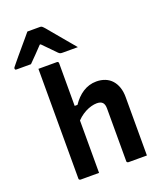

<svg xmlns="http://www.w3.org/2000/svg" viewBox="-242 -1105 1018 1215"><g transform="rotate(-20 267.0 -498.0)"><path d="M86.8 0Q83.8 0 81.3 -1.5Q78.8 -3 77.3 -5Q75.8 -7 75.8 -11Q75.8 -91 75.8 -170.9Q75.8 -250.9 75.8 -331.4Q75.8 -411.9 75.8 -491.9Q75.8 -571.9 75.8 -651.7Q75.8 -680 75.8 -705.2Q75.8 -730.3 75.8 -750Q100.8 -750 121.4 -750Q142 -750 161.3 -750Q180.6 -750 200.2 -750Q204.2 -750 206.2 -748.5Q208.2 -747 209.7 -745Q211.2 -743 211.2 -739Q211.2 -647 211.2 -554.5Q211.2 -462 211.2 -369.5Q211.2 -277 211.2 -184.5Q211.2 -92 211.2 0Q189 0 169.3 0Q149.5 0 129.4 0Q109.2 0 86.8 0ZM194.8 -333.1V-451.2H230.1Q244.9 -473.4 262.4 -491.4Q280 -509.5 300.3 -522.6Q320.7 -535.7 343.6 -542.7Q366.4 -549.7 391.9 -549.7Q424.3 -549.7 450.7 -539.1Q477.2 -528.5 495.4 -508.1Q513.7 -487.7 523.6 -458.7Q533.4 -429.8 533.4 -393.9Q533.4 -345.9 533.4 -297Q533.4 -248.1 533.4 -198.9Q533.4 -149.7 533.4 -100Q533.4 -74.7 533.4 -49.9Q533.4 -25.1 533.4 0Q500.4 0 471.7 0Q442.9 0 409 0Q406 0 403.5 -1.5Q401 -3 399.5 -5Q398 -7 398 -11Q398 -70.4 398 -129.5Q398 -188.5 398 -247.9Q398 -307.3 398 -365.9Q398 -393.5 386 -406.2Q373.9 -419 347.7 -419Q330.5 -419 310.5 -413.6Q290.4 -408.3 269.8 -397.5Q249.2 -386.6 230.1 -370.8Q211 -355 194.8 -333.1ZM90.8 -995.7Q112.2 -995.7 133.6 -995.7Q155 -995.7 176.3 -995.7Q184 -995.7 189.2 -991.7Q194.5 -987.7 206.8 -973.7Q213.8 -964.7 231.3 -944.2Q248.8 -923.7 271.1 -896.7Q293.5 -869.7 316.3 -842.7Q339 -815.7 357.4 -793.7Q331.8 -793.7 306.4 -793.7Q281 -793.7 255.4 -793.7Q244.4 -793.7 238.9 -795.7Q233.4 -797.7 226.4 -804.7Q215.5 -815.6 189.9 -842.2Q164.2 -868.8 121.3 -911.9L171.7 -890.9H109L157.7 -913.6Q117.2 -870.5 90.2 -843Q63.3 -815.4 41.5 -793.7H-55.3Q-59.6 -793.7 -61.8 -794.7Q-64 -795.7 -65 -798.2Q-66.1 -800.7 -66.1 -802.7Q-66.1 -807.5 -63 -811.6Q-59.8 -815.7 -47.6 -830.7Q-36.3 -844.7 -17.5 -867.2Q1.3 -889.7 22.6 -914.7Q44 -939.7 62.4 -961.7Q80.7 -983.7 90.8 -995.7Z"/></g></svg>

Font: Recursive Sans Linear Light
Style: Regular
Weight: 300
Version: Version 1.085